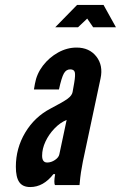

<svg xmlns="http://www.w3.org/2000/svg" viewBox="-20 -747 488 775"><path d="M102 8Q155 8 195.5 -44H202.5Q196.5 -8.5 202 0H301Q304 -34 306.8 -51.5Q309.5 -69 314.5 -95L386 -431Q397 -483 368.8 -519Q340.5 -555 289 -555Q250.5 -555 214.5 -535Q178.5 -515 153.2 -482Q128 -449 121 -409L117 -386H218Q228.5 -434 237.8 -450.5Q247 -467 263.5 -467Q278.5 -467 281.8 -455.8Q285 -444.5 279.5 -412.5L273 -375.5Q270.5 -361.5 253 -348.5Q235.5 -335.5 183.5 -308.5Q119.5 -275 81.8 -211.8Q44 -148.5 44 -74Q44 -31.5 57.8 -11.8Q71.5 8 102 8ZM170.5 -91Q150 -91 150 -118.5Q150 -146.5 163.5 -175.5Q177 -204.5 199.8 -228.2Q222.5 -252 249 -263L219.5 -124Q217 -111.5 201.8 -101.2Q186.5 -91 170.5 -91ZM203 -637H295L332 -672L356 -637H448L398 -727H291Z"/></svg>

Font: League Gothic
Style: Italic
Weight: 400
Designer: The League of Moveable Type
Version: Version 1.600; ttfautohint (v1.8.3)